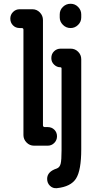

<svg xmlns="http://www.w3.org/2000/svg" viewBox="-20 -780 540 1028"><path d="M358.4 -759.8Q381.8 -759.8 398.4 -742.7Q415 -725.6 415 -703.1V-686.5Q415 -663.1 397.9 -646.5Q380.9 -629.9 358.4 -629.9H357.4Q334 -629.9 316.9 -647Q299.8 -664.1 299.8 -686.5V-703.1Q299.8 -726.6 316.9 -743.2Q334 -759.8 357.4 -759.8ZM358.4 -519.5Q381.8 -519.5 398.4 -502.9Q415 -486.3 415 -462.9V19.5Q415 131.8 387.2 175.8Q359.4 219.7 284.2 227.5Q262.7 229.5 247.6 214.8Q232.4 200.2 232.4 177.7Q232.4 138.7 284.2 122.1Q299.8 116.2 304.7 96.7Q309.6 77.1 309.6 25.4V-413.1Q309.6 -419.9 302.7 -419.9Q284.2 -419.9 269.5 -434.1Q254.9 -448.2 254.9 -467.8V-469.7Q254.9 -491.2 269.5 -505.4Q284.2 -519.5 304.7 -519.5ZM235.4 0H162.1Q138.7 0 122.1 -17.1Q105.5 -34.2 105.5 -56.6V-621.1Q105.5 -629.9 95.7 -629.9H85Q63.5 -629.9 49.3 -644.5Q35.2 -659.2 35.2 -680.2Q35.2 -701.2 49.8 -715.8Q64.5 -730.5 85 -730.5H153.3Q176.8 -730.5 193.4 -713.4Q210 -696.3 210 -672.9V-109.4Q210 -100.6 218.8 -99.6H235.4Q256.8 -99.6 271 -85.4Q285.2 -71.3 285.2 -50.3Q285.2 -29.3 270.5 -14.6Q255.9 0 235.4 0Z"/></svg>

Font: Rounded Mgen+ 1mn bold
Style: Bold
Weight: 700
Designer: [Source Han Sans]
Ryoko NISHIZUKA  (kana & ideographs); Paul D. Hunt (Latin, Greek & Cyrillic); Wenlong ZHANG  (bopomofo
Version: Version 1.059.20150602